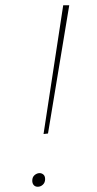

<svg xmlns="http://www.w3.org/2000/svg" viewBox="-20 -712 369 732"><path d="M146 -201 221 -692H244L163 -203ZM124 0Q114 0 108.5 -6.5Q103 -13 103 -23Q103 -37 112 -44.5Q121 -52 131 -52Q139 -52 145.5 -46.5Q152 -41 152 -29Q152 -16 143.5 -8Q135 0 124 0Z"/></svg>

Font: Bitter Thin Thin
Style: Italic
Weight: 250
Italic angle: -9°
Version: Version 2.002